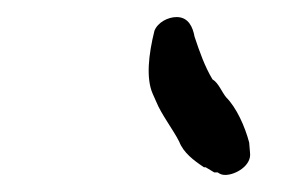

<svg xmlns="http://www.w3.org/2000/svg" viewBox="-20 -694 331 225"><path d="M161 -658C154 -630 151 -602 159 -584L163 -575C169 -560 183 -542 190 -528C195 -515 207 -506 219 -498H221L231 -492H235C238 -490 240 -489 244 -489C256 -489 275 -500 273 -515L272 -527C267 -546 257 -568 245 -580C240 -586 236 -597 229 -601C220 -616 214 -633 208 -651C206 -662 201 -674 187 -674C177 -674 165 -668 161 -658Z"/></svg>

Font: Scribbler
Style: Ita
Weight: 400
Designer: Mew Too
Foundry: Cannot Into Space Fonts
Version: Version 1.001